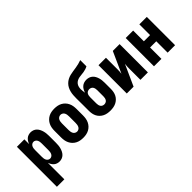

<svg xmlns="http://www.w3.org/2000/svg" viewBox="2 -1508 2496 2496"><g transform="rotate(-45 1250.0 -260.0)"><path d="M56 215V-520H193V-432Q200 -452 211 -470Q222 -488 237.5 -501.5Q253 -515 273.5 -521.5Q294 -528 314 -528Q338 -528 360 -519.5Q382 -511 398.5 -494.5Q415 -478 425.5 -456.5Q436 -435 442 -412.5Q448 -390 450 -366.5Q452 -343 452 -320V-200Q452 -177 450 -153.5Q448 -130 442 -107.5Q436 -85 425.5 -63.5Q415 -42 398.5 -25.5Q382 -9 360 -0.5Q338 8 314 8Q294 8 273.5 1.5Q253 -5 237.5 -18.5Q222 -32 211 -50Q200 -68 193 -88V215ZM254 -106Q270 -106 283.5 -115Q297 -124 304 -138.5Q311 -153 313 -168.5Q315 -184 315 -200V-320Q315 -336 313 -351.5Q311 -367 304 -381.5Q297 -396 283.5 -405Q270 -414 254 -414Q238 -414 224.5 -405Q211 -396 204 -381.5Q197 -367 195 -351.5Q193 -336 193 -320V-200Q193 -184 195 -168.5Q197 -153 204 -138.5Q211 -124 224.5 -115Q238 -106 254 -106Z M750 8Q722 8 695 3Q668 -2 643.5 -15Q619 -28 600 -48Q581 -68 569 -93Q557 -118 552.5 -145Q548 -172 548 -200V-320Q548 -348 552.5 -375Q557 -402 569 -427Q581 -452 600 -472Q619 -492 643.5 -505Q668 -518 695 -523Q722 -528 750 -528Q778 -528 805 -523Q832 -518 856.5 -505Q881 -492 900 -472Q919 -452 931 -427Q943 -402 947.5 -375Q952 -348 952 -320V-200Q952 -172 947.5 -145Q943 -118 931 -93Q919 -68 900 -48Q881 -28 856.5 -15Q832 -2 805 3Q778 8 750 8ZM750 -106Q766 -106 780.5 -114.5Q795 -123 802.5 -137.5Q810 -152 812.5 -168Q815 -184 815 -200V-320Q815 -336 812.5 -352Q810 -368 802.5 -382.5Q795 -397 780.5 -405.5Q766 -414 750 -414Q734 -414 719.5 -405.5Q705 -397 697.5 -382.5Q690 -368 687.5 -352Q685 -336 685 -320V-200Q685 -184 687.5 -168Q690 -152 697.5 -137.5Q705 -123 719.5 -114.5Q734 -106 750 -106Z M1250 8Q1223 8 1196.5 3.5Q1170 -1 1146 -12.5Q1122 -24 1102 -43Q1082 -62 1070 -85.5Q1058 -109 1053 -135.5Q1048 -162 1048 -189V-302Q1048 -331 1047.5 -360Q1047 -389 1047 -418Q1047 -447 1049 -476Q1051 -505 1058 -533Q1065 -561 1078 -586.5Q1091 -612 1111.5 -632.5Q1132 -653 1157.5 -666.5Q1183 -680 1211 -687Q1239 -694 1267.5 -698Q1296 -702 1324.5 -706.5Q1353 -711 1380.5 -718Q1408 -725 1435 -735V-621Q1417 -611 1396.5 -604.5Q1376 -598 1355 -594.5Q1334 -591 1312.5 -589.5Q1291 -588 1270 -584Q1249 -580 1229.5 -570Q1210 -560 1196.5 -543Q1183 -526 1177.5 -505Q1172 -484 1172 -463Q1172 -445 1174.5 -427Q1177 -409 1179 -391Q1186 -413 1197 -433.5Q1208 -454 1225.5 -469.5Q1243 -485 1265 -492Q1287 -499 1310 -499Q1333 -499 1355 -492Q1377 -485 1394.5 -470Q1412 -455 1423 -435Q1434 -415 1440.5 -393Q1447 -371 1449.5 -348Q1452 -325 1452 -302V-189Q1452 -162 1447 -135.5Q1442 -109 1430 -85.5Q1418 -62 1398 -43Q1378 -24 1354 -12.5Q1330 -1 1303.5 3.5Q1277 8 1250 8ZM1250 -106Q1265 -106 1279 -112.5Q1293 -119 1301 -131.5Q1309 -144 1312 -159Q1315 -174 1315 -189V-302Q1315 -317 1312 -332Q1309 -347 1301 -359.5Q1293 -372 1279 -378.5Q1265 -385 1250 -385Q1235 -385 1221 -378.5Q1207 -372 1199 -359.5Q1191 -347 1188 -332Q1185 -317 1185 -302V-189Q1185 -174 1188 -159Q1191 -144 1199 -131.5Q1207 -119 1221 -112.5Q1235 -106 1250 -106Z M1556 0V-520H1693V-312Q1693 -291 1692 -270.5Q1691 -250 1688 -230L1819 -520H1944V0H1807V-208Q1807 -229 1808 -249.5Q1809 -270 1812 -290L1681 0Z M2056 0V-520H2193V-323H2307V-520H2444V0H2307V-209H2193V0Z"/></g></svg>

Font: Iosevka Term Curly Heavy
Style: Regular
Weight: 900
Designer: Belleve Invis
Foundry: Belleve Invis
Version: Version 32.3.0